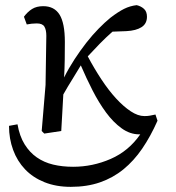

<svg xmlns="http://www.w3.org/2000/svg" viewBox="-20 -509 682 746"><path d="M255 217Q198 217 153 199Q108 181 77.5 149Q47 117 31 73.5Q15 30 15 -20L48 -26Q56 20 75.5 51.5Q95 83 123 102.5Q151 122 186.5 130.5Q222 139 264 139Q340 139 410 108.5Q480 78 525 13H521Q485 13 452.5 -10.5Q420 -34 392 -72Q364 -110 339.5 -158Q315 -206 294 -255Q277 -226 260.5 -200Q244 -174 226 -142Q224 -107 222 -70.5Q220 -34 218 0L152 10L142 0L157 -179L160 -370Q160 -393 152.5 -405.5Q145 -418 123 -418Q113 -418 103.5 -417Q94 -416 84 -414L73 -444Q87 -463 104.5 -474Q122 -485 148 -485Q191 -485 211.5 -452Q232 -419 232 -346Q232 -312 231.5 -277Q231 -242 229 -208Q247 -244 269.5 -278.5Q292 -313 315.5 -343Q339 -373 363 -397.5Q387 -422 409 -440Q439 -463 462 -474.5Q485 -486 511 -489Q528 -485 539.5 -474.5Q551 -464 551 -444Q551 -417 530 -403.5Q509 -390 471 -388L417 -386Q391 -363 367.5 -339Q344 -315 321 -290Q346 -243 374 -200.5Q402 -158 431 -126.5Q460 -95 488 -76.5Q516 -58 541 -58Q553 -58 561.5 -59.5Q570 -61 584 -64L592 -40Q565 21 532.5 68.5Q500 116 459.5 149Q419 182 368.5 199.5Q318 217 255 217Z"/></svg>

Font: Source Serif Pro
Style: Regular
Weight: 400
Designer: Frank Grießhammer
Foundry: Adobe Systems Incorporated
Version: Version 2.000;PS 1.000;hotconv 16.6.51;makeotf.lib2.5.65220